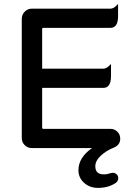

<svg xmlns="http://www.w3.org/2000/svg" viewBox="-20 -731 663 956"><path d="M370.6 116.2Q370.6 53.7 438 6.3H138.7Q117.7 6.3 103 -8.3Q88.4 -22.9 88.4 -43.9V-636.7Q88.4 -658.2 103.3 -673.1Q118.2 -688 138.7 -688H530.3Q544.4 -688 558.6 -702.1L567.9 -711.4V-650.4Q567.9 -604 543.5 -594.7Q537.1 -592.3 530.3 -592.3H196.3Q192.9 -592.3 191.4 -590.8Q189.9 -589.4 189.9 -585.9V-389.2H495.1Q509.3 -389.2 523.4 -403.3L532.7 -412.6V-351.6Q532.7 -316.4 518.6 -302.7Q509.8 -293.5 495.1 -293.5H189.9V-95.7Q189.9 -92.3 191.4 -90.8Q192.9 -89.4 196.3 -89.4H530.3Q550.3 -89.4 564.5 -75.2Q578.6 -61 578.6 -41Q578.6 -8.8 546.9 3.9Q508.8 19 481 44.9Q454.6 69.8 454.6 96.7Q454.6 116.7 464.8 127Q475.1 137.2 498 137.2Q513.7 137.2 533.7 130.4L540.5 129.4H541Q553.2 129.4 561 137.2Q568.8 145 568.8 156.5Q568.8 168 560.5 176.3L555.7 180.2Q519 204.6 467.8 204.6Q423.8 204.6 394.5 175.3Q370.6 151.4 370.6 116.2ZM530.8 131.8Q530.8 131.8 530.8 131.8Z"/></svg>

Font: YuPearl-Medium
Style: Medium
Weight: 500
Designer: Max Yao
Foundry: Max-Everyday
Version: Version 1.011; ttfautohint (v1.8.3)